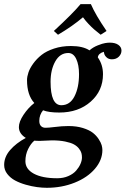

<svg xmlns="http://www.w3.org/2000/svg" viewBox="-20 -665 604 923"><path d="M359.9 -308.1Q359.9 -353 346.4 -381.6Q333 -410.2 308.1 -410.2Q268.6 -410.2 245.8 -369.9Q223.1 -329.6 223.1 -272Q223.1 -159.2 274.9 -159.2Q316.4 -159.2 338.1 -201.9Q359.9 -244.6 359.9 -308.1ZM172.9 12.2Q152.8 12.2 145 11.2Q128.4 24.9 115.2 51.5Q102.1 78.1 102.1 109.9Q102.1 147.9 142.6 169.9Q183.1 191.9 254.9 191.9Q284.7 191.9 308.6 181.4Q332.5 170.9 346.2 155Q359.9 139.2 366.9 122.8Q374 106.4 374 91.8Q374 80.6 371.3 70.8Q368.7 61 359.6 49.3Q350.6 37.6 335.7 29.3Q320.8 21 293.5 15.4Q266.1 9.8 230 9.8Q220.2 9.8 200.9 11Q181.6 12.2 172.9 12.2ZM475.1 -308.1Q475.1 -228.5 416 -176.3Q356.9 -124 265.1 -124Q214.4 -124 187 -134.8Q168.9 -112.8 168.9 -84Q168.9 -67.4 177 -59.1Q185.1 -50.8 198.2 -50.8Q213.4 -50.8 240.2 -54.2Q278.3 -59.1 309.1 -59.1Q348.1 -59.1 378.7 -49.6Q409.2 -40 426.3 -26.6Q443.4 -13.2 454.3 3.7Q465.3 20.5 468.8 33.2Q472.2 45.9 472.2 56.2Q472.2 104.5 436.3 146.5Q400.4 188.5 338.9 213.1Q277.3 237.8 205.1 237.8Q183.1 237.8 157.7 234.4Q132.3 231 103.8 222.9Q75.2 214.8 52.5 202.6Q29.8 190.4 14.9 171.1Q0 151.9 0 127.9Q0 89.4 28.6 56.4Q57.1 23.4 104 -2Q70.8 -22.5 70.8 -54.2Q70.8 -79.6 93 -113Q115.2 -146.5 145 -169.9Q109.9 -208 109.9 -279.8Q109.9 -296.4 116.7 -316.7Q123.5 -336.9 139.9 -359.6Q156.2 -382.3 179.7 -400.9Q203.1 -419.4 240 -431.6Q276.9 -443.8 320.8 -443.8Q378.4 -443.8 410.2 -422.9Q427.2 -438 450.2 -447Q473.1 -456.1 486.1 -458Q499 -460 507.8 -460Q534.2 -460 549.1 -449.2Q564 -438.5 564 -421.9Q564 -405.3 551.3 -392.6Q538.6 -379.9 518.1 -379.9Q502.4 -379.9 492.7 -388.9Q482.9 -397.9 481 -407.2L479 -416Q452.6 -408.2 450.2 -389.2Q475.1 -354 475.1 -308.1ZM417 -645Q438.5 -594.7 492.2 -516.1L463.9 -498Q443.4 -514.2 431.9 -524.2Q420.4 -534.2 405.8 -549.6Q391.1 -564.9 378.9 -582Q328.6 -539.1 258.8 -498L238.8 -516.1Q330.1 -600.1 367.2 -645Z"/></svg>

Font: Linux Libertine
Style: Bold Italic
Weight: 700
Italic angle: -11.5°
Designer: Philipp H. Poll
Foundry: Philipp H. Poll
Version: Version 4.0.5